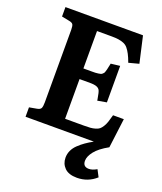

<svg xmlns="http://www.w3.org/2000/svg" viewBox="-167 -807 973 1152"><g transform="rotate(20 319.5 -230.5)"><path d="M512.2 164.1Q534.7 164.1 562 147.9L585 191.9Q532.7 238.8 462.9 238.8Q409.7 238.8 383.8 212.6Q357.9 186.5 357.9 147.9Q357.9 124 367.9 102.3Q377.9 80.6 397.2 62.3Q416.5 43.9 436.8 29.8Q457 15.6 484.9 0H48.8V-60.1L97.2 -68.8Q117.2 -72.3 122.6 -83.5Q127.9 -94.7 127.9 -120.1V-584Q127.9 -608.9 122.1 -618.2Q116.2 -627.4 95.2 -630.9L48.8 -640.1V-700.2H543.9L582 -532.2L517.1 -515.1Q505.9 -545.9 495.6 -565.4Q485.4 -585 474.1 -598.4Q462.9 -611.8 447 -618.2Q431.2 -624.5 413.3 -627.2Q395.5 -629.9 368.2 -629.9H275.9V-391.1H327.1Q342.3 -391.1 352.1 -391.4Q361.8 -391.6 370.8 -393.3Q379.9 -395 384.8 -396Q389.6 -397 394.8 -401.6Q399.9 -406.2 402.1 -408.9Q404.3 -411.6 407.2 -420.4Q410.2 -429.2 411.4 -434.8Q412.6 -440.4 415.5 -454.1Q416.5 -458 417 -460.4Q417.5 -462.9 418.2 -466.8Q418.9 -470.7 419.9 -474.1L478 -481V-248L419.9 -237.8Q419.4 -240.2 418.9 -245.6Q411.6 -292 404.3 -303.2Q394.5 -319.3 363.8 -322.3Q356 -322.8 344.2 -323.2H275.9V-69.8H394Q420.4 -69.8 436.8 -71Q453.1 -72.3 468.5 -76.9Q483.9 -81.5 492.7 -88.6Q501.5 -95.7 510.5 -109.9Q519.5 -124 525.6 -142.1Q531.7 -160.2 539.1 -188H607.9L584 0Q525.9 32.2 500 65.2Q474.1 98.1 474.1 126Q474.1 164.1 512.2 164.1Z"/></g></svg>

Font: Literata Book
Style: Bold
Weight: 700
Designer: Latin by Veronika Burian and Jose Scaglione. Greek by Irene Vlachou. Cyrillic by Vera Evstafieva
Foundry: TypeTogether
Version: Version 2.003;PS 002.003;hotconv 1.0.88;makeotf.lib2.5.64775